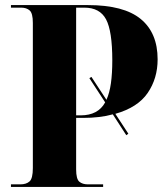

<svg xmlns="http://www.w3.org/2000/svg" viewBox="-20 -734 651 754"><path d="M23 0V-10H60Q83 -10 96 -21.5Q109 -33 109 -74V-644Q109 -682 96.5 -693Q84 -704 63 -704H23V-714H326Q466 -714 532.5 -659.5Q599 -605 599 -501Q599 -426 560 -369Q521 -312 433 -287L484 -209L476 -203L423 -285Q398 -278 368.5 -274.5Q339 -271 306 -271H279V-69Q279 -31 291.5 -20.5Q304 -10 325 -10H385V0ZM297 -281Q365 -281 393 -332L331 -427L339 -432L398 -342Q410 -368 415.5 -406.5Q421 -445 421 -497Q421 -612 396.5 -658Q372 -704 311 -704H279V-281Z"/></svg>

Font: Noto Serif Display SemiCondensed ExtraBold
Style: Regular
Weight: 800
Width: 4
Designer: Monotype Design Team
Foundry: Monotype Imaging Inc.
Version: Version 2.009